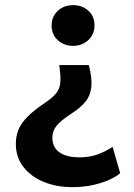

<svg xmlns="http://www.w3.org/2000/svg" viewBox="-20 -538 536 770"><path d="M271 212.5Q206 212.5 154.8 191.2Q103.5 170 73.5 131Q43.5 92 43.5 39Q43.5 8 54.5 -18.5Q65.5 -45 91.2 -70.8Q117 -96.5 161 -126Q191.5 -146.5 205.8 -164.8Q220 -183 222 -208.8Q224 -234.5 217.5 -277H336.5Q350 -223 346.2 -188.8Q342.5 -154.5 323.2 -130.8Q304 -107 270 -85Q223.5 -54.5 206.8 -33.5Q190 -12.5 190 13.5Q190 53 218.5 73Q247 93 299.5 93Q339 93 370.8 81.5Q402.5 70 431.5 51L462 156.5Q447.5 169.5 419.2 182.5Q391 195.5 353 204Q315 212.5 271 212.5ZM273 -354Q238 -354 212.5 -376.2Q187 -398.5 187 -436Q187 -461 198.8 -479.2Q210.5 -497.5 230 -507.5Q249.5 -517.5 273 -517.5Q308.5 -517.5 333.8 -495.5Q359 -473.5 359 -436Q359 -411 347.2 -392.8Q335.5 -374.5 316 -364.2Q296.5 -354 273 -354Z"/></svg>

Font: Geologica Cursive Medium
Style: Regular
Weight: 500
Designer: Sindre Bremnes, Frode Helland
Foundry: Monokrom Skriftforlag AS
Version: Version 1.010;gftools[0.9.28]